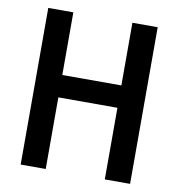

<svg xmlns="http://www.w3.org/2000/svg" viewBox="-79 -772 785 845"><g transform="rotate(10 313.5 -350.0)"><path d="M69 -700V0H181V-320H445V0H558V-700H445V-420H181V-700Z"/></g></svg>

Font: Mint Spirit
Style: Bold
Weight: 700
Designer: HARENDAL Hirwen
Foundry: Arkandis Digital Foundry.
Version: Version 1.004;FFEdit